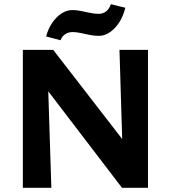

<svg xmlns="http://www.w3.org/2000/svg" viewBox="-20 -896 815 916"><path d="M89 0V-658H204L225 0ZM624 0H562L138 -555L141 -658H234L623 -155ZM686 -658V0H570L550 -658ZM269 -704 200 -722Q210 -759 229 -787Q248 -815 273 -831.5Q298 -848 325 -848Q345 -848 367 -843.5Q389 -839 410.5 -834.5Q432 -830 451 -830Q471 -830 486 -841.5Q501 -853 509 -876L578 -859Q562 -797 526.5 -761Q491 -725 452 -725Q429 -725 407 -729.5Q385 -734 365 -738.5Q345 -743 326 -743Q306 -743 290.5 -732.5Q275 -722 269 -704Z"/></svg>

Font: Ysabeau Infant ExtraBold
Style: Regular
Weight: 800
Designer: Christian Thalmann (Catharsis Fonts)
Version: Version 2.001;gftools[0.9.30]; featfreeze: ss01,ss02,lnum